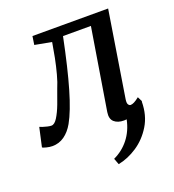

<svg xmlns="http://www.w3.org/2000/svg" viewBox="-167 -662 889 980"><g transform="rotate(-20 277.5 -172.5)"><path d="M456.5 -89Q453.5 -68.5 458.8 -60.8Q464 -53 471 -53Q479.5 -53 491 -58.8Q502.5 -64.5 518.5 -77.5L531.5 -51.5Q531 -50.5 530 -49.5Q529.5 24.5 496.2 79Q463 133.5 412.8 166.8Q362.5 200 310 210L297.5 176.5Q347 153.5 380.5 111Q414 68.5 426.5 9Q419 10 412 10Q378.5 10 359.5 -6.8Q340.5 -23.5 346 -59.5L418 -501.5H266.5Q233 -337.5 202.2 -232.2Q171.5 -127 139.5 -70Q118.5 -33 89.5 -12.5Q60.5 8 24.5 8Q9.5 8 -8 3.5Q-25.5 -1 -29 -4L-6 -107.5Q-2.5 -105.5 9 -101.8Q20.5 -98 33.5 -95Q46.5 -92 55 -92Q72 -92 88.2 -118Q104.5 -144 119.2 -182.8Q134 -221.5 147 -259.5Q159.5 -288.5 170.2 -328.5Q181 -368.5 189.5 -411.5Q198 -454.5 204 -492L113 -509L120 -555H531Z"/></g></svg>

Font: Merriweather
Style: Italic
Weight: 400
Italic angle: -7.8°
Designer: Eben Sorkin
Foundry: Eben Sorkin
Version: Version 2.100